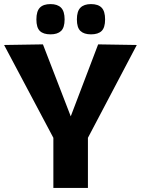

<svg xmlns="http://www.w3.org/2000/svg" viewBox="-20 -919 690 939"><path d="M241 0V-245L0 -699L190 -702L326 -350L460 -702L649 -699L410 -245V0ZM425 -751Q391 -751 373.5 -767.5Q356 -784 356 -824Q356 -864 373.5 -881.5Q391 -899 425 -899Q460 -899 477 -881.5Q494 -864 494 -824Q494 -784 477 -767.5Q460 -751 425 -751ZM227 -751Q192 -751 175 -767.5Q158 -784 158 -824Q158 -864 175 -881.5Q192 -899 227 -899Q261 -899 278.5 -881.5Q296 -864 296 -824Q296 -784 278.5 -767.5Q261 -751 227 -751Z"/></svg>

Font: Georama
Style: Bold
Weight: 700
Designer: Jean-Baptiste Levee
Foundry: Production Type
Version: Version 1.000